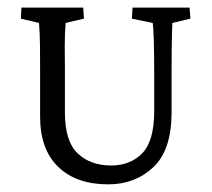

<svg xmlns="http://www.w3.org/2000/svg" viewBox="-20 -480 559 507"><path d="M36.6 -460H199.7L201.7 -430.7L153.3 -419.4Q152.8 -414.6 151.6 -392.1Q150.4 -369.6 151.4 -304.2V-181.2Q151.9 -106 185.5 -74.5Q219.2 -43 273.4 -43Q324.2 -43 355.7 -75.4Q387.2 -107.9 387.2 -186.5V-290.5Q387.2 -341.8 386 -376.5Q384.8 -411.1 383.3 -419.4L328.1 -430.7L330.1 -460H480.5L482.9 -430.7L435.1 -419.4Q435.1 -416 434.1 -389.4Q433.1 -362.8 433.1 -290.5V-183.1Q433.1 -84 385 -38.6Q336.9 6.8 265.6 6.8Q181.2 6.8 133.5 -39.6Q85.9 -85.9 85.9 -171.4V-304.2Q85.9 -369.6 84.7 -392.8Q83.5 -416 83 -419.4L35.2 -430.7Z"/></svg>

Font: Lateef Light
Style: Regular
Weight: 300
Designer: SIL International
Foundry: SIL International
Version: Version 4.200